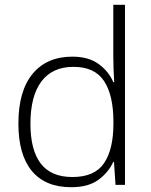

<svg xmlns="http://www.w3.org/2000/svg" viewBox="-20 -780 635 810"><path d="M280.3 9.8Q171.4 9.8 114.5 -58.6Q57.6 -127 57.6 -258.8Q57.6 -396.5 117.7 -468.8Q177.7 -541 285.2 -541Q353.5 -541 396 -510Q438.5 -479 458 -433.6H461.9Q460 -459.5 459 -489Q458 -518.6 458 -543.9V-759.8H507.3V0H467.3L460.9 -97.2H458Q438 -53.2 395.5 -21.7Q353 9.8 280.3 9.8ZM285.6 -33.2Q379.4 -33.2 418.9 -91.6Q458.5 -149.9 458.5 -258.3V-266.1Q458.5 -378.4 418.9 -438.2Q379.4 -498 290 -498Q201.2 -498 154.8 -436.5Q108.4 -375 108.4 -257.8Q108.4 -147 151.9 -90.1Q195.3 -33.2 285.6 -33.2Z"/></svg>

Font: Open Sans Light
Style: Regular
Weight: 300
Designer: Monotype Design Team
Foundry: Monotype Imaging Inc.
Version: Version 3.000; ttfautohint (v1.8.4)